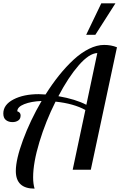

<svg xmlns="http://www.w3.org/2000/svg" viewBox="-59 -1020 723 1154"><path d="M486.8 0H377.9L454.1 -358.9Q384.3 -397.5 274.9 -409.2Q215.3 -290.5 177.7 -166Q140.1 -41.5 140.1 45.9Q140.1 85 148.9 113.8Q36.1 113.8 36.1 7.8Q36.1 -61.5 79.1 -178.2Q122.1 -294.9 190.9 -413.1Q128.4 -410.6 86.7 -394Q44.9 -377.4 44.9 -351.1Q64.9 -344.7 64.9 -326.2Q64.9 -305.2 50.5 -295.7Q36.1 -286.1 16.1 -286.1Q-7.3 -286.1 -23.2 -298.3Q-39.1 -310.5 -39.1 -337.9Q-39.1 -390.6 22 -422.4Q83 -454.1 173.8 -454.1Q186.5 -454.1 214.8 -452.1Q254.4 -515.1 296.4 -567.4Q338.4 -619.6 383.5 -661.4Q428.7 -703.1 476.1 -726.6Q523.4 -750 566.9 -750Q609.4 -750 644 -735.8ZM292 -441.9Q395.5 -423.8 460 -390.1L525.9 -701.2Q476.6 -699.2 414.1 -627.4Q351.6 -555.7 292 -441.9ZM459 -811 549.8 -1000H634.8L514.2 -811Z"/></svg>

Font: Lobster Two
Style: Italic
Weight: 400
Designer: Pablo Impallari
Foundry: Pablo Impallari. www.impallari.com
Version: Version 1.006